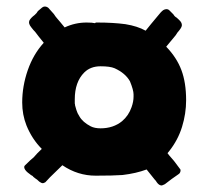

<svg xmlns="http://www.w3.org/2000/svg" viewBox="-20 -712 638 588"><path d="M460 -154Q458 -158 453 -163L429 -193Q397 -181 355 -176Q327 -174 273 -174Q218 -174 171 -206L133 -169Q130 -166 126.5 -162Q123 -158 119 -154Q117 -153 115 -152Q113 -151 110 -151Q107 -151 100 -156Q93 -163 89 -165Q87 -167 84.5 -168.5Q82 -170 80 -173Q74 -176 71 -179Q58 -188 55 -196Q53 -202 56 -205Q76 -225 83 -230Q93 -242 108 -256Q78 -286 61 -328Q48 -361 48 -398Q48 -448 65 -497Q82 -546 114 -581Q96 -603 88 -614Q82 -620 76 -628Q66 -640 70 -649Q74 -657 86 -666Q93 -672 96 -678L109 -689Q113 -692 117 -692Q123 -692 128 -688Q130 -686 145 -669Q150 -661 155 -655.5Q160 -650 164 -645Q177 -629 178 -628Q210 -643 245 -643Q263 -643 271 -641Q271 -641 272 -642Q273 -643 274 -643H278Q326 -643 364 -638Q401 -632 426 -618Q429 -622 443 -639L463 -663Q473 -676 480 -681Q485 -684 490 -684Q495 -684 498 -681Q498 -681 511 -668Q515 -661 521 -658Q522 -657 527.5 -652Q533 -647 535 -643Q537 -639 537 -635Q537 -629 529 -619Q524 -614 518 -604L489 -569Q521 -536 535.5 -497.5Q550 -459 550 -405Q550 -364 537.5 -323.5Q525 -283 498 -249L493 -243Q498 -236 503.5 -230Q509 -224 513 -219L531 -195Q533 -193 533 -191Q533 -182 526 -178Q521 -175 516 -171Q511 -167 506 -164L485 -148Q477 -144 475 -144Q467 -144 460 -154ZM354 -341Q374 -358 383 -384Q389 -401 389 -416V-423Q389 -436 378 -463Q364 -488 331 -503Q317 -509 288 -509Q257 -509 238 -490Q209 -461 209 -408V-403V-395Q209 -395 209.5 -393.5Q210 -392 210 -389Q211 -385 214 -375Q217 -365 223 -356Q233 -338 258 -325Q270 -319 288 -319Q327 -319 354 -341Z"/></svg>

Font: Sigmar One
Style: Regular
Weight: 400
Designer: Vernon Adams
Foundry: Vernon Adams
Version: Version 2.000